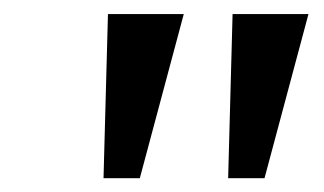

<svg xmlns="http://www.w3.org/2000/svg" viewBox="-20 -743 461 273"><path d="M304.4 -489.6 310.7 -723H418.6L356.1 -489.6ZM127.2 -489.6 133.5 -723H241.3L178.8 -489.6Z"/></svg>

Font: Public Sans Thin
Style: Italic
Weight: 100
Italic angle: -8°
Designer: The Public Sans project authors (U.S. Web Design System). Libre Franklin designed by Pablo Impallari and Rodrigo Fuenzal
Version: Version 2.000